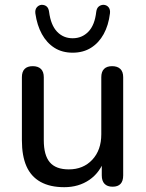

<svg xmlns="http://www.w3.org/2000/svg" viewBox="-20 -769 605 798"><path d="M247 9Q188 9 148.5 -13Q109 -35 90 -78Q71 -121 71 -186V-448Q71 -471 82.5 -482.5Q94 -494 116 -494Q138 -494 150 -482.5Q162 -471 162 -448V-186Q162 -124 187 -94.5Q212 -65 266 -65Q326 -65 363.5 -105Q401 -145 401 -211V-448Q401 -471 412.5 -482.5Q424 -494 446 -494Q468 -494 480 -482.5Q492 -471 492 -448V-40Q492 7 448 7Q426 7 414.5 -5Q403 -17 403 -40V-127L416 -110Q396 -52 351.5 -21.5Q307 9 247 9ZM282 -550Q238 -550 206 -570.5Q174 -591 154 -627.5Q134 -664 127 -713Q125 -729 133 -738.5Q141 -748 153 -749Q166 -749 174 -742Q182 -735 184 -720Q191 -665 217 -637.5Q243 -610 282 -610Q321 -610 347.5 -637.5Q374 -665 380 -720Q382 -735 390.5 -742Q399 -749 411 -749Q424 -748 431.5 -738.5Q439 -729 437 -713Q431 -664 411 -627.5Q391 -591 358.5 -570.5Q326 -550 282 -550Z"/></svg>

Font: Nunito ExtraLight Medium
Style: Regular
Weight: 500
Version: Version 3.602